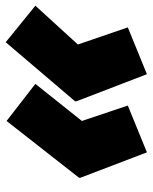

<svg xmlns="http://www.w3.org/2000/svg" viewBox="49 -621 535 673"><g transform="rotate(-90 316.5 -284.5)"><path d="M393 -37 557 -104 497 -279 633 -428 505 -532 298 -289V-284ZM119 -37 283 -104 229 -265 359 -428 229 -529 30 -275V-270Z"/></g></svg>

Font: Noto Sans UI Black
Style: Italic
Weight: 900
Italic angle: -372°
Designer: Monotype Design Team
Foundry: Monotype Imaging Inc.
Version: Version 1.901